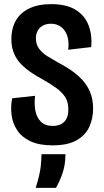

<svg xmlns="http://www.w3.org/2000/svg" viewBox="-20 -691 502 930"><path d="M235 13Q169 13 127 -7Q85 -27 63 -60.5Q41 -94 36 -134.5Q31 -175 39 -215L150 -227Q145 -187 151.5 -154Q158 -121 178.5 -101Q199 -81 236 -81Q255 -81 272 -88Q289 -95 300 -112.5Q311 -130 311 -161Q311 -197 296 -220.5Q281 -244 253.5 -264Q226 -284 189 -305Q159 -321 131.5 -339.5Q104 -358 82 -380.5Q60 -403 47.5 -433Q35 -463 35 -502Q35 -552 56 -590Q77 -628 120.5 -649.5Q164 -671 228 -671Q301 -671 345.5 -644Q390 -617 408.5 -569.5Q427 -522 422 -463L310 -450Q314 -477 310 -500Q306 -523 295 -540Q284 -557 266.5 -566.5Q249 -576 227 -576Q204 -576 187.5 -567Q171 -558 162.5 -542Q154 -526 154 -505Q154 -475 170 -454Q186 -433 210.5 -418Q235 -403 260 -389Q291 -373 321 -353Q351 -333 376 -307Q401 -281 416 -246Q431 -211 431 -165Q431 -117 412.5 -76.5Q394 -36 351 -11.5Q308 13 235 13ZM153 219Q173 154 177 117.5Q181 81 181 56H297Q297 107 283 147.5Q269 188 251 219Z"/></svg>

Font: Bricolage Grotesque 24pt Condensed SemiBold
Style: Regular
Weight: 600
Width: 3
Designer: Mathieu Triay
Foundry: Atelier Triay
Version: Version 1.001;gftools[0.9.33.dev8+g029e19f]